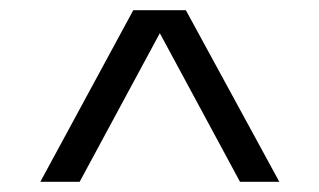

<svg xmlns="http://www.w3.org/2000/svg" viewBox="-20 -699 625 376"><path d="M527 -343H450L293 -634L136 -343H59L241 -679H344Z"/></svg>

Font: Puffins on Iceburgs
Style: Regular
Weight: 400
Version: Version 1.0